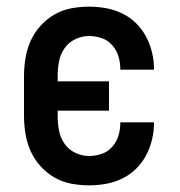

<svg xmlns="http://www.w3.org/2000/svg" viewBox="-20 -548 540 576"><path d="M247 8Q220 8 193.5 3Q167 -2 143.5 -15.5Q120 -29 101.5 -49.5Q83 -70 72 -94.5Q61 -119 56.5 -146Q52 -173 52 -200V-320Q52 -347 56.5 -374Q61 -401 72 -425.5Q83 -450 101.5 -470.5Q120 -491 143.5 -504.5Q167 -518 193.5 -523Q220 -528 247 -528Q273 -528 298 -523.5Q323 -519 346 -508Q369 -497 387.5 -479Q406 -461 418 -438.5Q430 -416 436 -391Q442 -366 442 -341V-339H341V-340Q341 -360 335.5 -378.5Q330 -397 317 -412Q304 -427 285.5 -433.5Q267 -440 247 -440Q226 -440 206 -430.5Q186 -421 173.5 -403Q161 -385 157 -363.5Q153 -342 153 -320V-304H307V-216H153V-200Q153 -178 157 -156.5Q161 -135 173.5 -117Q186 -99 206 -89.5Q226 -80 247 -80Q267 -80 285.5 -86.5Q304 -93 317 -108Q330 -123 335.5 -141.5Q341 -160 341 -180V-181H442V-179Q442 -154 436 -129Q430 -104 418 -81.5Q406 -59 387.5 -41Q369 -23 346 -12Q323 -1 298 3.5Q273 8 247 8Z"/></svg>

Font: Iosevka Custom Semibold
Style: Regular
Weight: 600
Designer: Belleve Invis
Foundry: Belleve Invis
Version: Version 27.0.2; ttfautohint (v1.8.4)